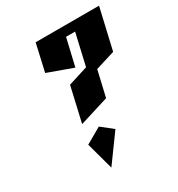

<svg xmlns="http://www.w3.org/2000/svg" viewBox="-168 -609 851 918"><g transform="rotate(-30 257.5 -150.0)"><path d="M165 -500H515L463 -275L356 -242L323 -100L162 -50L206 -242L314 -276L354 -450H304L269 -300L131 -350ZM225 0 288 50 179 200 138 50Z"/></g></svg>

Font: SOV_Meka
Style: Italic
Weight: 400
Italic angle: -13°
Version: Version 1.00